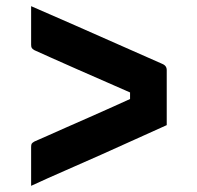

<svg xmlns="http://www.w3.org/2000/svg" viewBox="-20 -611 640 623"><path d="M521 -205Q472 -183 418 -158.5Q364 -134 307 -108.5Q250 -83 192.5 -58Q135 -33 81 -8Q81 -40 81 -71.5Q81 -103 81 -134Q81 -142 83 -145Q85 -148 92 -152Q106 -158 133 -170Q160 -182 196 -198Q232 -214 271 -231Q310 -248 348.5 -265.5Q387 -283 418 -297L402 -266V-335L418 -304Q377 -322 328 -343.5Q279 -365 231 -386Q183 -407 146.5 -423.5Q110 -440 92 -448Q85 -452 83 -455.5Q81 -459 81 -466Q81 -497 81 -529Q81 -561 81 -591Q152 -560 223 -529Q294 -498 364.5 -466.5Q435 -435 506 -404Q511 -402 514.5 -399Q518 -396 519.5 -392Q521 -388 521 -384Q521 -339 521 -294.5Q521 -250 521 -205Z"/></svg>

Font: RecMonoLinear Nerd Font Mono
Style: Bold
Weight: 700
Monospace: yes
Version: Version 1.085; ttfautohint (v1.8.4.7-5d5b);Nerd Fonts 3.2.1